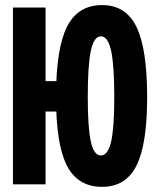

<svg xmlns="http://www.w3.org/2000/svg" viewBox="-20 -723 626 753"><path d="M380.4 9.8Q285.1 9.8 242.4 -73.5Q199.7 -156.7 199.7 -341.8Q199.7 -531.7 242.4 -617.4Q285.1 -703.1 380.4 -703.1Q473.6 -703.1 515.3 -617.4Q557.1 -531.7 557.1 -341.8Q557.1 -156.7 515.3 -73.5Q473.6 9.8 380.4 9.8ZM30.8 0V-693.4H158.7V0ZM79.1 -285.6V-404.8H240.7V-285.6ZM375.5 -113.3Q403.3 -113.3 415.8 -167.4Q428.2 -221.6 428.2 -341.8Q428.2 -467.3 415.8 -523.9Q403.3 -580.6 375.5 -580.6Q348.4 -580.6 336.3 -523.9Q324.2 -467.3 324.2 -341.8Q324.2 -221.6 336.3 -167.4Q348.4 -113.3 375.5 -113.3Z"/></svg>

Font: Cascadia Mono
Style: Regular
Weight: 400
Monospace: yes
Designer: Aaron Bell
Foundry: Saja Typeworks
Version: Version 2102.003